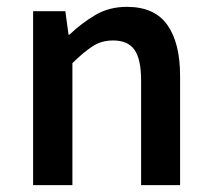

<svg xmlns="http://www.w3.org/2000/svg" viewBox="-20 -538 615 558"><path d="M76.2 0V-505.4H169.9L179.2 -437H181.6Q216.3 -470.2 256.6 -494.1Q296.9 -518.1 348.6 -518.1Q429.2 -518.1 466.3 -465.6Q503.4 -413.1 503.4 -317.4V0H390.1V-303.2Q390.1 -366.2 370.8 -393.3Q351.6 -420.4 308.6 -420.4Q274.9 -420.4 248.8 -403.3Q222.7 -386.2 190.4 -354.5V0Z"/></svg>

Font: Akatab
Style: Bold
Weight: 700
Designer: SIL Global
Foundry: SIL Global
Version: Version 4.100